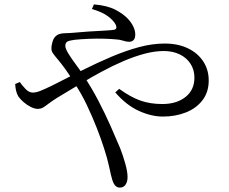

<svg xmlns="http://www.w3.org/2000/svg" viewBox="-20 -799 1040 873"><path d="M525 54Q513 54 504.5 45.5Q496 37 490 17Q485 1 477 -37.5Q469 -76 453 -125Q440 -166 420.5 -216Q401 -266 375.5 -320Q350 -374 316 -425Q293 -463 276.5 -485.5Q260 -508 246 -525Q232 -541 220.5 -557Q209 -573 217 -602Q221 -621 230 -631Q239 -641 251 -644.5Q263 -648 276 -648Q289 -648 300 -649Q342 -653 381 -655.5Q420 -658 450 -659.5Q480 -661 495 -663Q516 -665 506 -687Q497 -705 471.5 -724.5Q446 -744 398 -758L407 -779Q468 -774 505 -754.5Q542 -735 562 -713Q577 -697 586 -678.5Q595 -660 595 -642Q595 -625 587.5 -617Q580 -609 567 -609Q554 -609 540 -614Q526 -619 506 -620Q486 -622 453 -623Q420 -624 384 -622.5Q348 -621 319 -618Q296 -615 286.5 -610Q277 -605 277 -590Q277 -578 291.5 -554.5Q306 -531 326 -504.5Q346 -478 360 -455Q397 -399 427 -341.5Q457 -284 481.5 -229Q506 -174 526 -126Q539 -93 549.5 -55.5Q560 -18 560 6Q560 27 551 40.5Q542 54 525 54ZM721 -269Q668 -269 611 -295Q554 -321 504 -379L522 -395Q573 -358 617.5 -342Q662 -326 718 -326Q783 -326 823.5 -358Q864 -390 864 -446Q864 -482 846 -509.5Q828 -537 796.5 -552Q765 -567 725 -567Q683 -567 636.5 -554.5Q590 -542 541 -521Q492 -500 442 -473Q392 -446 341.5 -415.5Q291 -385 241 -355Q217 -340 202 -328.5Q187 -317 176.5 -310.5Q166 -304 151 -304Q138 -304 120.5 -312.5Q103 -321 87.5 -334.5Q72 -348 63 -361Q56 -374 53 -387Q50 -400 49 -417L70 -426Q81 -410 96.5 -394Q112 -378 129 -378Q145 -378 166.5 -387Q188 -396 215 -409Q287 -446 355 -480Q423 -514 488 -541.5Q553 -569 613 -585Q673 -601 729 -601Q789 -601 834 -579.5Q879 -558 904 -520Q929 -482 929 -433Q929 -380 900.5 -343Q872 -306 824.5 -287.5Q777 -269 721 -269Z"/></svg>

Font: Noto Serif TC
Style: Regular
Weight: 400
Designer: Ryoko NISHIZUKA  (kana & ideographs); Frank Grießhammer (Latin, Greek & Cyrillic); Wenlong ZHANG  (bopomofo); Sandoll Co
Foundry: Adobe
Version: Version 2.003-H1;hotconv 1.1.1;makeotfexe 2.6.0